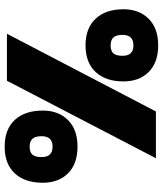

<svg xmlns="http://www.w3.org/2000/svg" viewBox="43 -737 704 830"><g transform="rotate(-90 395.0 -322.0)"><path d="M20 -488.8Q20 -566.4 60.5 -610.1Q101.1 -653.8 175.8 -653.8Q251 -653.8 291.5 -610.1Q332 -566.4 332 -488.8Q332 -421.4 291 -380.1Q250 -338.9 175.8 -338.9Q101.6 -338.9 60.8 -379.9Q20 -420.9 20 -488.8ZM126 0 460.9 -644H664.1L328.1 0ZM175.8 -446.8Q221.2 -446.8 221.2 -494.1Q221.2 -521 210.2 -533.4Q199.2 -545.9 175.8 -545.9Q151.9 -545.9 141.4 -533.7Q130.9 -521.5 130.9 -494.1Q130.9 -446.8 175.8 -446.8ZM458 -140.1Q458 -216.8 498.5 -260.5Q539.1 -304.2 613.8 -304.2Q688.5 -304.2 729.2 -260.5Q770 -216.8 770 -140.1Q770 -72.8 729 -31.5Q688 9.8 613.8 9.8Q539.6 9.8 498.8 -31.2Q458 -72.3 458 -140.1ZM613.8 -97.2Q659.2 -97.2 659.2 -144Q659.2 -171.4 648.2 -183.6Q637.2 -195.8 613.8 -195.8Q589.8 -195.8 579.3 -183.8Q568.8 -171.9 568.8 -144Q568.8 -97.2 613.8 -97.2Z"/></g></svg>

Font: Kanit ExtraBold
Style: Regular
Weight: 800
Designer: Katatrad Team
Foundry: CadsonDemak
Version: Version 1.000;PS 001.000;hotconv 1.0.88;makeotf.lib2.5.64775